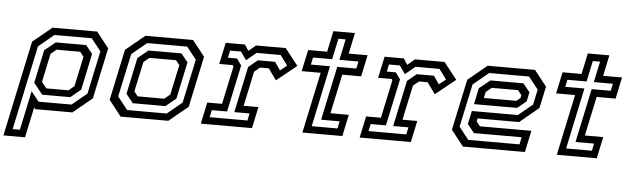

<svg xmlns="http://www.w3.org/2000/svg" viewBox="-110 -871 4096 1254"><g transform="rotate(5 1938.0 -244.0)"><path d="M-57.5 189 75.5 -437 200.5 -540H493.5L574.5 -437L503.5 -103L378.5 0H133.5L126.5 -10L84 189ZM-1 142.5H46.5L101 -115L151.5 -50.5H368L465.5 -131L525.5 -413L462 -493.5H217.5L116.5 -410ZM194.5 -141.5H340L377 -172L418.5 -368L394.5 -399H239.5L202.5 -368L163 -181.5ZM171.5 -98 113 -171.5 159 -388 230.5 -446H429.5L473 -391.5L422.5 -153L355.5 -98Z M694.5 0 613.5 -103 684.5 -437 809.5 -540H1122L1203 -437L1132 -103L1007 0ZM733 -46.5H992.5L1090 -127L1151 -413L1087.5 -493.5H825.5L727.5 -412.5L667 -130ZM766 -94 719.5 -152 770 -390.5 838 -446H1054.5L1098.5 -391L1047 -149L980 -94ZM793.5 -141.5H968L1005 -172L1047 -368L1023 -398.5H848.5L811.5 -368L769.5 -172Z M1220 0 1250 -141H1347L1400.5 -391.5L1394.5 -399H1306L1336 -540H1462.5L1488 -500L1535 -540H1729.5L1815.5 -430.5L1684 -324.5L1631 -398.5H1574L1537 -368L1488.5 -140.5H1585.5L1555.5 0ZM1274 -47H1521.5L1531.5 -94H1431.5L1495.5 -395L1555 -444.5H1668L1705 -391.5L1749 -426.5L1700.5 -492H1543L1478 -438L1440.5 -492H1369L1359 -444.5H1418.5L1449.5 -401L1384 -94H1284Z M1886 0 1971 -399H1846.5L1876.5 -540H2001L2030 -677H2171.5L2142.5 -540H2266.5L2236.5 -399H2112.5L2057.5 -141.5H2178L2148 0ZM1943 -46.5H2112L2122 -94H2000.5L2075.5 -447H2200.5L2210.5 -494H2085.5L2114.5 -630.5H2067L2038 -494H1912.5L1902.5 -447H2028Z M2261.5 0 2291.5 -141H2388.5L2442 -391.5L2436 -399H2347.5L2377.5 -540H2504L2529.5 -500L2576.5 -540H2771L2857 -430.5L2725.5 -324.5L2672.5 -398.5H2615.5L2578.5 -368L2530 -140.5H2627L2597 0ZM2315.5 -47H2563L2573 -94H2473L2537 -395L2596.5 -444.5H2709.5L2746.5 -391.5L2790.5 -426.5L2742 -492H2584.5L2519.5 -438L2482 -492H2410.5L2400.5 -444.5H2460L2491 -401L2425.5 -94H2325.5Z M3364 -540 3445 -437 3414.5 -294.5 3290 -191.5H3018L3013.5 -172L3037.5 -141.5H3375L3345 0H2938.5L2857.5 -103L2928.5 -437L3053.5 -540ZM3296.5 -446 3340.5 -391 3327.5 -330.5 3269 -282.5H2986.5L3008.5 -388L3080 -446ZM3329 -493.5H3067.5L2966 -410L2905.5 -127.5L2969.5 -46.5H3305.5L3315.5 -94H3002.5L2958 -149.5L2976.5 -236.5H3278L3371 -313L3392.5 -413ZM3265 -398.5H3092.5L3055.5 -368L3047 -328H3260L3285.5 -349L3289.5 -368Z M3554 0 3639 -399H3514.5L3544.5 -540H3669L3698 -677H3839.5L3810.5 -540H3934.5L3904.5 -399H3780.5L3725.5 -141.5H3846L3816 0ZM3611 -46.5H3780L3790 -94H3668.5L3743.5 -447H3868.5L3878.5 -494H3753.5L3782.5 -630.5H3735L3706 -494H3580.5L3570.5 -447H3696Z"/></g></svg>

Font: Tourney Thin Medium
Style: Italic
Weight: 500
Italic angle: -12°
Version: Version 1.015